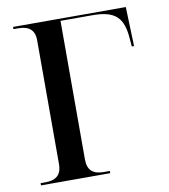

<svg xmlns="http://www.w3.org/2000/svg" viewBox="-81 -783 750 852"><g transform="rotate(-10 294.5 -357.0)"><path d="M35 0H347V-10H320C272 -10 247 -30 247 -80V-704H390C492 -704 530 -670 536 -570L539 -537H549L543 -714H35V-704H56C103 -704 130 -685 130 -637V-79C130 -29 103 -10 56 -10H35Z"/></g></svg>

Font: Noto Serif Display Medium
Style: Regular
Weight: 500
Designer: Monotype Design Team
Foundry: Monotype Imaging Inc.
Version: Version 2.009